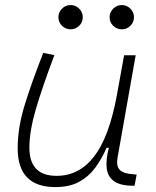

<svg xmlns="http://www.w3.org/2000/svg" viewBox="-20 -739 626 769"><path d="M201.7 10.3Q50.8 10.3 50.8 -145Q50.8 -227.1 78.6 -317.6Q106.4 -408.2 153.3 -527.3L197.8 -518.1Q148.9 -388.7 123.3 -300.8Q97.7 -212.9 97.7 -147.5Q97.7 -34.7 206.5 -34.7Q297.4 -34.7 357.4 -112.8Q417.5 -190.9 448.2 -358.4L477.1 -517.6H523.4L450.7 -106.9Q444.8 -73.2 460.2 -58.1Q475.6 -43 518.6 -40.5L527.3 -40L519 4.9H513.7Q460.9 4.9 435.8 -13.9Q410.6 -32.7 407.2 -66.7Q403.8 -100.6 416 -147H406.7Q387.7 -103 361.6 -67.4Q335.4 -31.7 296.9 -10.7Q258.3 10.3 201.7 10.3ZM262.7 -621.6Q242.7 -621.6 228.3 -635.7Q213.9 -649.9 213.9 -669.9Q213.9 -689.9 228.3 -704.3Q242.7 -718.8 262.7 -718.8Q282.7 -718.8 297.1 -704.3Q311.5 -689.9 311.5 -669.9Q311.5 -649.9 297.1 -635.7Q282.7 -621.6 262.7 -621.6ZM467.8 -621.6Q447.8 -621.6 433.3 -635.7Q418.9 -649.9 418.9 -669.9Q418.9 -689.9 433.3 -704.3Q447.8 -718.8 467.8 -718.8Q487.8 -718.8 502.2 -704.3Q516.6 -689.9 516.6 -669.9Q516.6 -649.9 502.2 -635.7Q487.8 -621.6 467.8 -621.6Z"/></svg>

Font: Cascadia Code NF ExtraLight
Style: Italic
Weight: 200
Italic angle: -10°
Monospace: yes
Designer: Aaron Bell
Foundry: Saja Typeworks
Version: Version 2404.023; ttfautohint (v1.8.4)